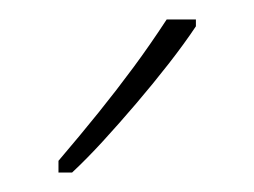

<svg xmlns="http://www.w3.org/2000/svg" viewBox="-20 -783 261 197"><path d="M181 -756Q169 -738 153 -717.5Q137 -697 119.5 -676.5Q102 -656 85.5 -638Q69 -620 54 -606H40V-618Q63 -645 81.5 -668Q100 -691 117 -714Q134 -737 151 -763H181Z"/></svg>

Font: Noto Sans Khmer ExtraCondensed Thin
Style: Regular
Weight: 250
Width: 2
Designer: Danh Hong and the Monotype Design Team
Foundry: Monotype Imaging Inc.
Version: Version 2.004